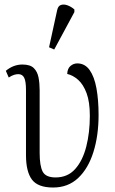

<svg xmlns="http://www.w3.org/2000/svg" viewBox="-20 -827 514 857"><path d="M217 10Q149 10 122.5 -25.5Q96 -61 96 -135V-426Q96 -464 88 -480Q80 -496 62 -496Q53 -496 43 -493Q33 -490 19 -481L6 -511Q40 -539 80 -539Q115 -539 131 -523Q147 -507 152 -481Q157 -455 157 -424V-144Q157 -87 170.5 -61Q184 -35 228 -35Q282 -35 315.5 -72.5Q349 -110 365 -172.5Q381 -235 381 -310Q381 -372 366.5 -411Q352 -450 329 -470.5Q306 -491 280 -497Q281 -521 294.5 -532.5Q308 -544 325 -544Q359 -544 380 -514.5Q401 -485 410.5 -433Q420 -381 420 -314Q420 -222 397 -148.5Q374 -75 329 -32.5Q284 10 217 10ZM222 -606 199 -616 235 -781Q239 -801 252.5 -805Q266 -809 282 -803Q298 -797 312 -785V-773Z"/></svg>

Font: Noto Serif Condensed Light
Style: Regular
Weight: 300
Width: 3
Designer: Monotype Design Team
Foundry: Monotype Imaging Inc.
Version: Version 2.013